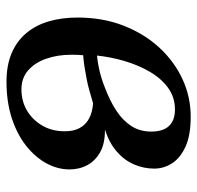

<svg xmlns="http://www.w3.org/2000/svg" viewBox="-28 -569 607 591"><g transform="rotate(90 275.5 -273.5)"><path d="M231.5 10Q181.5 10 144.5 -5.5Q107.5 -21 82.8 -50Q58 -79 46 -119.2Q34 -159.5 34 -208.5Q34 -286 58.8 -349.8Q83.5 -413.5 126.2 -460Q169 -506.5 223.8 -531.8Q278.5 -557 339 -557Q396.5 -557 431.5 -541Q466.5 -525 482.8 -499.5Q499 -474 499 -445Q499 -412.5 486.2 -382.8Q473.5 -353 447 -329.8Q420.5 -306.5 379 -293Q420.5 -293.5 447.5 -278.8Q474.5 -264 488 -239.2Q501.5 -214.5 501.5 -184Q501.5 -147.5 482.8 -113Q464 -78.5 428.8 -50.5Q393.5 -22.5 343.5 -6.2Q293.5 10 231.5 10ZM255 -36Q291.5 -36 320.5 -53.2Q349.5 -70.5 366.8 -100.5Q384 -130.5 384 -168Q384.5 -196 374.2 -215Q364 -234 344.8 -244.2Q325.5 -254.5 298 -256.5Q290 -254.5 278.8 -251Q267.5 -247.5 253.8 -243.8Q240 -240 224.5 -237Q208.5 -234 189.8 -230.8Q171 -227.5 150 -226Q149 -217.5 148.8 -208.5Q148.5 -199.5 148.5 -190Q148.5 -147 160.8 -112Q173 -77 196.8 -56.5Q220.5 -36 255 -36ZM151 -268.5Q170 -270.5 186.2 -273.8Q202.5 -277 218.2 -281.8Q234 -286.5 250 -293Q290 -308 320.2 -327.8Q350.5 -347.5 367.8 -374Q385 -400.5 385 -435.5Q385 -472 367.8 -490.2Q350.5 -508.5 317 -508.5Q279.5 -508.5 250.5 -487.5Q221.5 -466.5 201 -431.2Q180.5 -396 168 -353.8Q155.5 -311.5 151 -268.5Z"/></g></svg>

Font: Merriweather 48pt Medium
Style: Italic
Weight: 500
Italic angle: -7.8°
Version: Version 2.101